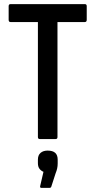

<svg xmlns="http://www.w3.org/2000/svg" viewBox="-20 -675 463 932"><path d="M173 0Q164 0 164 -10V-568H31Q22 -568 22 -579V-645Q22 -655 31 -655H392Q401 -655 401 -645V-579Q401 -568 392 -568H259V-10Q259 0 250 0ZM181 237Q173 237 175 228L191 159Q179 154 171.5 144Q164 134 164 117V100Q164 78 177 67Q190 56 211 56Q236 56 248 67Q260 78 260 100V118Q260 131 257.5 142.5Q255 154 250 166L229 231Q227 237 220 237Z"/></svg>

Font: Sofia Sans Condensed SemiBold
Style: Regular
Weight: 600
Designer: Botio Nikoltchev, Ani Petrova
Foundry: lettersoup
Version: Version 4.101